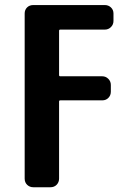

<svg xmlns="http://www.w3.org/2000/svg" viewBox="-20 -540 540 779"><path d="M405.3 -519.5Q419.9 -519.5 430.2 -509.8Q440.4 -500 440.4 -485.4V-455.1Q440.4 -440.4 430.2 -430.2Q419.9 -419.9 405.3 -419.9H224.6Q219.7 -419.9 219.7 -415V-235.4Q219.7 -230.5 224.6 -230.5H394.5Q409.2 -230.5 419.4 -220.2Q429.7 -210 429.7 -195.3V-168Q429.7 -153.3 419.9 -143.1Q410.2 -132.8 394.5 -132.8H224.6Q219.7 -132.8 219.7 -127.9V184.6Q219.7 199.2 210 209.5Q200.2 219.7 184.6 219.7H115.2Q100.6 219.7 90.3 210Q80.1 200.2 80.1 184.6V-485.4Q80.1 -500 89.8 -509.8Q99.6 -519.5 115.2 -519.5Z"/></svg>

Font: Rounded-L Mgen+ 1mn bold
Style: Bold
Weight: 700
Designer: [Source Han Sans]
Ryoko NISHIZUKA  (kana & ideographs); Paul D. Hunt (Latin, Greek & Cyrillic); Wenlong ZHANG  (bopomofo
Version: Version 1.059.20150602